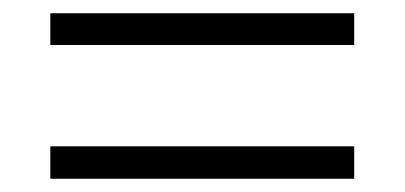

<svg xmlns="http://www.w3.org/2000/svg" viewBox="-20 -564 612 290"><path d="M56 -496H515V-544H56ZM56 -294H515V-343H56Z"/></svg>

Font: Noto Sans Telugu UI Light
Style: Regular
Weight: 300
Designer: Jelle Bosma - Monotype Design Team
Foundry: Monotype Imaging Inc.
Version: Version 2.005